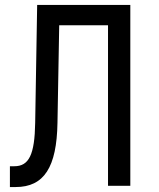

<svg xmlns="http://www.w3.org/2000/svg" viewBox="-20 -750 640 775"><path d="M43 5C158 5 209 -75 212 -254L219 -648H416V0H506V-730H130L122 -254C120 -126 97 -79 38 -79H20V5Z"/></svg>

Font: Tekne LDO
Style: Regular
Weight: 400
Monospace: yes
Designer: Alessio Laiso, Mario Rullo, Paolo Rosset
Foundry: Alessio Laiso
Version: Version 1.000;hotconv 1.0.109;makeotfexe 2.5.65596